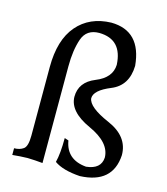

<svg xmlns="http://www.w3.org/2000/svg" viewBox="-114 -845 822 947"><g transform="rotate(15 297.0 -371.5)"><path d="M382.3 14.6Q294.4 8.8 250.5 -22.5Q262.2 -67.9 262.2 -147.5L282.7 -140.6Q298.3 -46.9 399.9 -38.1Q474.6 -45.9 478 -105.5Q476.6 -181.6 366.7 -231.2Q256.8 -280.8 255.4 -356.4Q255.4 -432.1 334.7 -463.9Q414.1 -495.6 416.5 -562.5Q410.2 -690.4 293.5 -692.4Q228 -692.4 208 -634.3Q188 -576.2 188 -494.1V0Q149.4 -3.9 110.8 -4.9Q72.3 -3.9 33.7 0V-34.2Q62 -34.2 81.1 -47.9Q100.1 -61.5 100.1 -116.2V-466.8Q100.1 -605.5 163.8 -679.7Q227.5 -753.9 337.4 -756.8Q489.7 -754.9 505.4 -581.1Q502.9 -479.5 420.2 -445.8Q337.4 -412.1 337.4 -371.1Q341.8 -326.7 449 -280.3Q556.2 -233.9 556.2 -138.7Q547.9 7.8 382.3 14.6Z"/></g></svg>

Font: Kelvinch
Style: Regular
Weight: 400
Designer: Paul James MIller
Foundry: High-Logic / Made with FontCreator
Version: Version 3.30 September 23, 2016